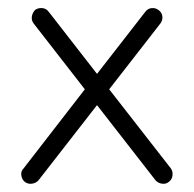

<svg xmlns="http://www.w3.org/2000/svg" viewBox="-20 -440 478 473"><path d="M41 8Q34 2 32.5 -8Q31 -18 38 -25L189 -220L63 -382Q57 -390 58.5 -399.5Q60 -409 67 -416Q75 -421 84.5 -420Q94 -419 100 -411L219 -258L338 -411Q344 -419 353.5 -420Q363 -421 371 -415Q379 -409 380 -399.5Q381 -390 375 -382L249 -220L401 -25Q406 -18 405 -8Q404 2 396 8Q389 14 379 12.5Q369 11 363 4L219 -181L75 4Q69 11 59 12.5Q49 14 41 8Z"/></svg>

Font: Zen Kurenaido
Style: Regular
Weight: 400
Designer: Yoshimichi Ohira
Foundry: Positype
Version: Version 1.001